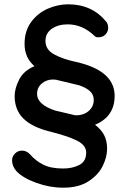

<svg xmlns="http://www.w3.org/2000/svg" viewBox="-20 -731 588 891"><path d="M421 -152Q450 -130 463.5 -103.5Q477 -77 477 -41Q477 -2 456.5 39.5Q436 81 390.5 110.5Q345 140 273 140Q211 140 148.5 117.5Q86 95 56 63Q36 40 36 13Q36 -5 49.5 -18.5Q63 -32 82 -32Q104 -32 120 -14Q145 15 180.5 33Q216 51 273 51Q316 51 348 34.5Q380 18 380 -23Q380 -57 337 -78.5Q294 -100 210 -121Q129 -141 88.5 -181Q48 -221 48 -285Q48 -321 69 -362Q90 -403 140 -424Q94 -463 94 -527Q94 -588 125 -629.5Q156 -671 202.5 -691Q249 -711 296 -711Q408 -711 474 -629Q477 -626 479.5 -618Q482 -610 482 -602Q482 -584 469 -570.5Q456 -557 433 -558Q425 -558 419 -564Q363 -618 294 -618Q250 -618 220.5 -597.5Q191 -577 191 -541Q191 -500 232.5 -478Q274 -456 331 -444Q512 -404 512 -286Q512 -190 421 -152ZM236 -218 329 -196Q367 -195 391 -215.5Q415 -236 415 -267Q415 -291 398.5 -307Q382 -323 348 -335L240 -361Q235 -362 225 -362Q196 -362 174 -343.5Q152 -325 152 -295Q152 -246 236 -218Z"/></svg>

Font: Quicksand Medium
Style: Regular
Weight: 500
Designer: Andrew Paglinawan
Foundry: Andrew Paglinawan
Version: Version 3.000